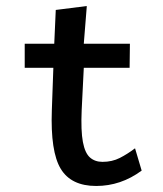

<svg xmlns="http://www.w3.org/2000/svg" viewBox="-20 -608 540 637"><path d="M299 9Q216 9 181.5 -48Q147 -105 152 -243L157 -383H62V-463H160L165 -575L268 -588L258 -463H411L410 -383H258L251 -243Q248 -174 255 -137Q262 -100 278.5 -85.5Q295 -71 320 -71Q352 -71 377.5 -84Q403 -97 428 -116L450 -42Q381 9 299 9Z"/></svg>

Font: Inconsolata SemiBold
Style: Regular
Weight: 600
Monospace: yes
Designer: Raph Levien, Cyreal, Brenton Simpson
Foundry: Raph Levien, Cyreal, Google
Version: Version 3.100; ttfautohint (v1.8.4.7-5d5b)